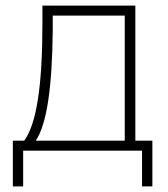

<svg xmlns="http://www.w3.org/2000/svg" viewBox="-20 -540 603 688"><path d="M26 128H63V0H489V128H526V-36H465V-520H132V-457C132 -232 111 -97 67 -36H26ZM108 -36C147 -93 167 -222 169 -433V-484H427V-36Z"/></svg>

Font: Fixel Text ExtraLight
Style: Regular
Weight: 200
Width: 4
Designer: AlfaBravo + MacPaw
Foundry: Kyrylo Tkachov, Marchela Mozhyna, Serhii Makarenko, Maria Weinstein, Zakhar Kryvoshyya
Version: Version 1.211